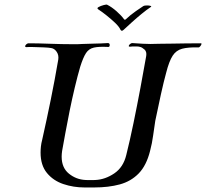

<svg xmlns="http://www.w3.org/2000/svg" viewBox="-20 -824 909 847"><path d="M453 -803Q473 -793 494.5 -774Q516 -755 528 -738Q529 -737 531 -737Q533 -737 534 -738Q555 -758 579.5 -775Q604 -792 612 -797Q615 -799 620.5 -799.5Q626 -800 630 -800Q638 -800 644 -798Q650 -796 645 -793Q627 -781 605 -763Q583 -745 562 -726Q541 -707 526 -693Q517 -684 512 -692Q505 -707 487.5 -723.5Q470 -740 450 -756Q430 -772 413 -783Q406 -788 415 -793Q424 -798 437 -801.5Q450 -805 453 -803ZM353 3Q304 3 259.5 -12Q215 -27 187 -61Q159 -95 159 -151Q159 -164 160.5 -178Q162 -192 166 -207Q186 -296 204 -384.5Q222 -473 237 -561Q240 -581 230 -595.5Q220 -610 206 -612Q196 -614 172.5 -615Q149 -616 126.5 -616.5Q104 -617 96 -616Q91 -616 91 -620Q91 -624 96 -628.5Q101 -633 106 -633Q146 -633 199.5 -631Q253 -629 299 -629Q311 -629 322 -629Q333 -629 343 -630Q360 -631 392 -631.5Q424 -632 456 -634Q464 -634 464 -625Q464 -621 462 -618.5Q460 -616 455 -617Q416 -619 394 -614Q372 -609 359.5 -590Q347 -571 334 -530Q322 -489 310 -438.5Q298 -388 287.5 -336.5Q277 -285 268.5 -238Q260 -191 254 -158Q253 -151 252.5 -145Q252 -139 252 -133Q252 -84 284 -58Q316 -32 357 -30Q360 -30 369.5 -29.5Q379 -29 389 -29.5Q399 -30 401 -30Q444 -32 484 -59Q524 -86 537 -140Q553 -204 569 -281.5Q585 -359 599.5 -436.5Q614 -514 625 -577Q628 -596 617.5 -605.5Q607 -615 598 -617Q591 -619 585 -619Q579 -619 574 -619Q569 -619 564 -619Q559 -619 553 -618Q548 -618 548 -621Q548 -625 553.5 -629.5Q559 -634 563 -634Q595 -632 610.5 -631Q626 -630 644 -630Q653 -630 664 -630.5Q675 -631 691 -631Q706 -631 735 -631.5Q764 -632 799 -632.5Q834 -633 866 -633Q869 -633 869 -631Q869 -627 864 -620.5Q859 -614 855 -615Q810 -616 783.5 -609Q757 -602 741.5 -578Q726 -554 713 -503Q703 -467 690 -408.5Q677 -350 665 -291Q660 -260 655.5 -226Q651 -192 642 -158Q626 -94 592 -59Q558 -24 508.5 -10.5Q459 3 395 3Z"/></svg>

Font: Kings
Style: Regular
Weight: 400
Designer: Robert E. Leuschke
Foundry: Robert E. Leuschke
Version: Version 1.010; ttfautohint (v1.8.3)